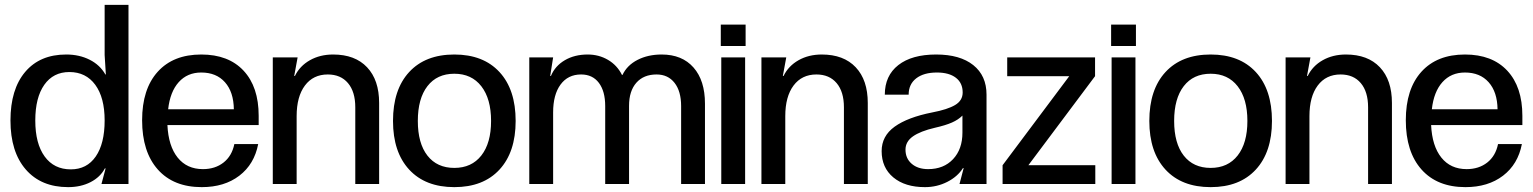

<svg xmlns="http://www.w3.org/2000/svg" viewBox="-20 -756 6301 789"><path d="M23 -261Q23 -389 83.5 -460.5Q144 -532 252 -532Q306 -532 348.5 -510.5Q391 -489 413 -450H415L410 -530V-736H508V0H397L414 -64H411Q392 -28 352 -7.5Q312 13 260 13Q149 13 86 -59.5Q23 -132 23 -261ZM271 -60Q337 -60 373.5 -113Q410 -166 410 -261Q410 -355 371.5 -407.5Q333 -460 265 -460Q199 -460 162 -407.5Q125 -355 125 -261Q125 -166 163.5 -113Q202 -60 271 -60Z M809 13Q693 13 628.5 -59.5Q564 -132 564 -262Q564 -390 628 -461Q692 -532 807 -532Q919 -532 981 -465.5Q1043 -399 1043 -280V-242H668Q672 -156 710 -108.5Q748 -61 814 -61Q864 -61 898.5 -88Q933 -115 943 -164H1041Q1025 -81 963.5 -34Q902 13 809 13ZM941 -307Q940 -378 904.5 -418Q869 -458 807 -458Q750 -458 714.5 -418.5Q679 -379 671 -307Z M1101 0V-520H1203L1189 -444H1192Q1212 -485 1253.5 -508.5Q1295 -532 1349 -532Q1439 -532 1488.5 -479.5Q1538 -427 1538 -333V0H1440V-315Q1440 -379 1410 -414.5Q1380 -450 1327 -450Q1267 -450 1233 -404.5Q1199 -359 1199 -279V0Z M2099 -259Q2099 -131 2032.5 -59Q1966 13 1847 13Q1728 13 1661.5 -59Q1595 -131 1595 -259Q1595 -388 1661.5 -460Q1728 -532 1847 -532Q1966 -532 2032.5 -460Q2099 -388 2099 -259ZM1847 -66Q1918 -66 1958 -117Q1998 -168 1998 -259Q1998 -350 1958 -401.5Q1918 -453 1847 -453Q1776 -453 1736.5 -402Q1697 -351 1697 -259Q1697 -167 1736.5 -116.5Q1776 -66 1847 -66Z M2155 0V-520H2253L2241 -444H2244Q2261 -485 2301 -508.5Q2341 -532 2395 -532Q2441 -532 2478.5 -510Q2516 -488 2536 -448H2538Q2557 -488 2600 -510Q2643 -532 2699 -532Q2783 -532 2830 -478.5Q2877 -425 2877 -330V0H2779V-320Q2779 -381 2752 -415.5Q2725 -450 2678 -450Q2625 -450 2595 -416Q2565 -382 2565 -321V0H2467V-320Q2467 -381 2441 -415.5Q2415 -450 2368 -450Q2314 -450 2283.5 -408.5Q2253 -367 2253 -294V0Z M3042 0H2944V-520H3042ZM3044 -655V-567H2942V-655Z M3109 0V-520H3211L3197 -444H3200Q3220 -485 3261.5 -508.5Q3303 -532 3357 -532Q3447 -532 3496.5 -479.5Q3546 -427 3546 -333V0H3448V-315Q3448 -379 3418 -414.5Q3388 -450 3335 -450Q3275 -450 3241 -404.5Q3207 -359 3207 -279V0Z M3603 -135Q3603 -197 3656.5 -235.5Q3710 -274 3811 -294Q3874 -306 3905 -324.5Q3936 -343 3936 -376Q3936 -415 3908 -436.5Q3880 -458 3830 -458Q3776 -458 3745 -434Q3714 -410 3714 -367H3616Q3616 -445 3671.5 -488.5Q3727 -532 3827 -532Q3925 -532 3979.5 -488.5Q4034 -445 4034 -367V0H3923L3940 -65H3937Q3915 -30 3872.5 -8.5Q3830 13 3781 13Q3699 13 3651 -27Q3603 -67 3603 -135ZM3794 -61Q3858 -61 3896.5 -102Q3935 -143 3935 -211V-281Q3918 -264 3892 -252.5Q3866 -241 3822 -231Q3762 -217 3731.5 -195.5Q3701 -174 3701 -141Q3701 -105 3726.5 -83Q3752 -61 3794 -61Z M4206 -77H4481V0H4100V-77L4374 -443H4119V-520H4480V-443Z M4646 0H4548V-520H4646ZM4648 -655V-567H4546V-655Z M5207 -259Q5207 -131 5140.5 -59Q5074 13 4955 13Q4836 13 4769.5 -59Q4703 -131 4703 -259Q4703 -388 4769.5 -460Q4836 -532 4955 -532Q5074 -532 5140.5 -460Q5207 -388 5207 -259ZM4955 -66Q5026 -66 5066 -117Q5106 -168 5106 -259Q5106 -350 5066 -401.5Q5026 -453 4955 -453Q4884 -453 4844.5 -402Q4805 -351 4805 -259Q4805 -167 4844.5 -116.5Q4884 -66 4955 -66Z M5263 0V-520H5365L5351 -444H5354Q5374 -485 5415.5 -508.5Q5457 -532 5511 -532Q5601 -532 5650.5 -479.5Q5700 -427 5700 -333V0H5602V-315Q5602 -379 5572 -414.5Q5542 -450 5489 -450Q5429 -450 5395 -404.5Q5361 -359 5361 -279V0Z M6002 13Q5886 13 5821.5 -59.5Q5757 -132 5757 -262Q5757 -390 5821 -461Q5885 -532 6000 -532Q6112 -532 6174 -465.5Q6236 -399 6236 -280V-242H5861Q5865 -156 5903 -108.5Q5941 -61 6007 -61Q6057 -61 6091.5 -88Q6126 -115 6136 -164H6234Q6218 -81 6156.5 -34Q6095 13 6002 13ZM6134 -307Q6133 -378 6097.5 -418Q6062 -458 6000 -458Q5943 -458 5907.5 -418.5Q5872 -379 5864 -307Z"/></svg>

Font: Non Bureau
Style: Regular
Weight: 400
Designer: Jona Saucedo
Foundry: Non Foundry
Version: Version 1.000; ttfautohint (v1.8.4)